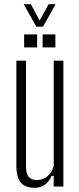

<svg xmlns="http://www.w3.org/2000/svg" viewBox="-20 -889 378 915"><path d="M145 6Q101 6 79.5 -18.5Q58 -43 58 -100V-600H104V-98Q104 -62 116.5 -46.5Q129 -31 156 -31Q184 -31 205 -48Q226 -65 236 -97V-600H282V0H236V-51H226Q201 6 145 6ZM183 -663V-725H244V-663ZM95 -663V-725H157V-663ZM93 -869H127L169 -791L212 -869H245L185 -762H153Z"/></svg>

Font: Big Shoulders Display Light
Style: Regular
Weight: 300
Designer: Patric King
Foundry: XO Type Co
Version: Version 1.000; ttfautohint (v1.8.2)